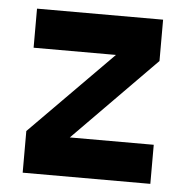

<svg xmlns="http://www.w3.org/2000/svg" viewBox="-43 -542 562 583"><g transform="rotate(5 238.5 -250.0)"><path d="M46.9 -127 297.9 -380.9H46.9V-500H431.2V-374L180.2 -119.1H436V0H46.9Z"/></g></svg>

Font: TASA Orbiter Text
Style: Bold
Weight: 700
Designer: Weizhong Zhang
Version: Version 1.000;Glyphs 3.1.2 (3151)